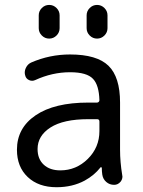

<svg xmlns="http://www.w3.org/2000/svg" viewBox="-20 -782 588 791"><path d="M134.8 -168Q134.8 -127 160.2 -103.5Q185.5 -80.1 228.5 -80.1Q293.9 -80.1 341.8 -127.4Q389.6 -174.8 389.6 -242.2V-281.2Q389.6 -291 379.9 -291H343.8Q241.2 -291 188 -256.8Q134.8 -222.7 134.8 -168ZM268.6 -557.6Q378.9 -557.6 426.8 -511.2Q474.6 -464.8 474.6 -359.4V-165Q474.6 -115.2 483.4 -61.5Q484.4 -58.6 484.4 -54.7Q484.4 -43 476.6 -33.2Q465.8 -20.5 450.2 -20.5Q431.6 -20.5 418 -32.2Q404.3 -43.9 401.4 -62.5Q399.4 -76.2 399.4 -90.8Q398.4 -92.8 396.5 -93.3Q394.5 -93.8 393.6 -91.8Q368.2 -59.6 329.1 -38.1Q278.3 -10.7 212.9 -10.7Q138.7 -10.7 94.2 -52.7Q49.8 -94.7 49.8 -165Q49.8 -254.9 127 -307.1Q204.1 -359.4 343.8 -359.4H379.9Q383.8 -359.4 386.7 -362.3Q389.6 -365.2 389.6 -369.1Q387.7 -431.6 363.3 -457Q337.9 -484.4 268.6 -484.4Q195.3 -484.4 125 -452.1Q112.3 -446.3 99.6 -452.1Q86.9 -458 84 -470.7Q82 -476.6 82 -482.4Q82 -493.2 86.9 -502.9Q93.8 -517.6 108.4 -524.4Q184.6 -557.6 268.6 -557.6ZM139.6 -666V-718.8Q139.6 -736.3 152.3 -749Q165 -761.7 182.6 -761.7Q200.2 -761.7 212.9 -749Q225.6 -736.3 225.6 -718.8V-666Q225.6 -648.4 212.9 -635.7Q200.2 -623 182.6 -623Q165 -623 152.3 -635.7Q139.6 -648.4 139.6 -666ZM336.9 -666V-718.8Q336.9 -736.3 349.6 -749Q362.3 -761.7 379.9 -761.7Q397.5 -761.7 410.2 -749Q422.9 -736.3 422.9 -718.8V-666Q422.9 -648.4 410.2 -635.7Q397.5 -623 379.9 -623Q362.3 -623 349.6 -635.7Q336.9 -648.4 336.9 -666Z"/></svg>

Font: Gen Jyuu GothicX Regular
Style: Regular
Weight: 400
Designer: [Source Han Sans]
Ryoko NISHIZUKA  (kana & ideographs); Paul D. Hunt (Latin, Greek & Cyrillic); Wenlong ZHANG  (bopomofo
Version: Version 1.002.20150607